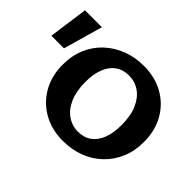

<svg xmlns="http://www.w3.org/2000/svg" viewBox="-153 -927 1196 1196"><g transform="rotate(45 445.0 -329.0)"><path d="M497 15Q399 15 323 -27.5Q247 -70 203.5 -146Q160 -222 160 -320Q160 -401 188 -466Q216 -531 266 -577Q316 -623 382 -648Q448 -673 524 -673Q622 -673 697.5 -630.5Q773 -588 816 -512.5Q859 -437 859 -338Q859 -257 831 -192Q803 -127 753.5 -80.5Q704 -34 638.5 -9.5Q573 15 497 15ZM523 -92Q575 -92 611.5 -118.5Q648 -145 667 -194.5Q686 -244 686 -312Q686 -395 661.5 -451Q637 -507 595 -536Q553 -565 499 -565Q449 -565 412.5 -539.5Q376 -514 356 -464.5Q336 -415 336 -344Q336 -263 361 -206.5Q386 -150 428.5 -121Q471 -92 523 -92ZM94 -398H-17L19 -658H168Z"/></g></svg>

Font: Ysabeau Office ExtraBold
Style: Regular
Weight: 800
Designer: Christian Thalmann (Catharsis Fonts)
Version: Version 2.001;gftools[0.9.30]; featfreeze: tnum,lnum,ss02